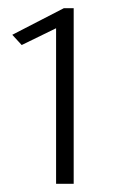

<svg xmlns="http://www.w3.org/2000/svg" viewBox="-20 -785 280 469"><path d="M160 -336V-765H136L10 -700L33 -675L117 -716V-336Z"/></svg>

Font: Catamaran Thin Thin
Style: Regular
Weight: 250
Version: Version 2.000